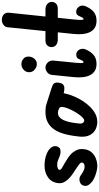

<svg xmlns="http://www.w3.org/2000/svg" viewBox="473 -1517 1054 2040"><g transform="rotate(-90 1000.0 -497.0)"><path d="M256 10Q231.5 10 201.8 2.8Q172 -4.5 144.5 -15.8Q117 -27 98.5 -39.5Q68 -61 53 -86.8Q38 -112.5 50.5 -143.5Q58.5 -162 76.5 -171.2Q94.5 -180.5 115.5 -180.2Q136.5 -180 152 -169.5Q163 -162 178.8 -151.5Q194.5 -141 212.5 -133Q230.5 -125 248 -125Q271.5 -125 282.2 -134Q293 -143 293.5 -155Q293.5 -163.5 284.5 -173.2Q275.5 -183 253.5 -197.5Q246.5 -202.5 234.2 -210.8Q222 -219 208.8 -228Q195.5 -237 185.5 -243Q162.5 -257.5 134.8 -281.2Q107 -305 88.5 -336.2Q70 -367.5 74 -403Q81 -474.5 134 -512.8Q187 -551 261 -551Q292 -551 327.5 -544.8Q363 -538.5 393.5 -524.5Q438 -504.5 457.2 -473.5Q476.5 -442.5 460 -407.5Q447.5 -382 415.2 -380.8Q383 -379.5 353.5 -393Q341 -399 316.8 -407.8Q292.5 -416.5 270 -416.5Q250 -416.5 233.2 -410.5Q216.5 -404.5 215.5 -393Q214 -377.5 237.8 -364.5Q261.5 -351.5 286 -337Q310.5 -322.5 336.5 -305.2Q362.5 -288 377 -274.5Q400.5 -255 420.5 -219.2Q440.5 -183.5 435.5 -136.5Q431 -84.5 402.8 -52.2Q374.5 -20 334.8 -5Q295 10 256 10Z M724 10Q695.5 10 665.8 0Q636 -10 612 -32.5Q588 -55 575.5 -92.8Q563 -130.5 569.5 -186Q575 -238.5 584.8 -289.8Q594.5 -341 612.2 -386.2Q630 -431.5 658.5 -466.2Q687 -501 729.5 -521Q772 -541 832 -541Q852.5 -541 872 -539.2Q891.5 -537.5 909 -532L1052 -486.5Q1090.5 -474.5 1114.2 -464.2Q1138 -454 1142 -429.5Q1144.5 -415 1139.8 -391Q1135 -367 1125 -356.5Q1109 -340.5 1085.2 -340.2Q1061.5 -340 1039.5 -345L1029 -347.5Q1028 -340.5 1026.5 -333.2Q1025 -326 1023 -318.5Q1013 -278 993.8 -233Q974.5 -188 947 -145Q919.5 -102 884.8 -66.8Q850 -31.5 809.5 -10.8Q769 10 724 10ZM707.5 -182Q705.5 -168 709 -155.8Q712.5 -143.5 720.8 -136.2Q729 -129 740 -129Q752.5 -129 770.2 -145.5Q788 -162 806.8 -188.8Q825.5 -215.5 842.2 -247Q859 -278.5 870.5 -309Q882 -339.5 884 -363Q887 -385.5 865.5 -397Q844 -408.5 822 -408.5Q794.5 -408.5 775.5 -392.2Q756.5 -376 744.2 -349.5Q732 -323 724.8 -292.5Q717.5 -262 713.8 -232.8Q710 -203.5 707.5 -182Z M1224 -471Q1227 -502 1250.8 -521.5Q1274.5 -541 1302 -541Q1331.5 -541 1355.8 -516.8Q1380 -492.5 1376 -454L1363 -320Q1357 -267 1354 -231.5Q1351 -196 1350.2 -175Q1349.5 -154 1351.5 -145.2Q1353.5 -136.5 1358 -136.5Q1368.5 -136.5 1375.5 -148.5Q1382.5 -160.5 1387.5 -174.2Q1392.5 -188 1397 -194L1404.5 -203Q1414.5 -211 1428.2 -213Q1442 -215 1455.5 -212Q1472 -207 1484 -193.5Q1496 -180 1499.5 -162.5Q1503.5 -148 1500.2 -130.2Q1497 -112.5 1477.5 -79.5Q1451.5 -36.5 1418.8 -17.5Q1386 1.5 1341 1.5Q1295 1.5 1265.5 -17.8Q1236 -37 1220 -70.2Q1204 -103.5 1199.8 -147.2Q1195.5 -191 1200.5 -239.5ZM1339.5 -632.5Q1308.5 -632.5 1280.5 -655.5Q1252.5 -678.5 1252.5 -714.5Q1252.5 -748.5 1278.5 -772.5Q1304.5 -796.5 1338.5 -796.5Q1368.5 -796.5 1393.8 -776.8Q1419 -757 1419 -721Q1419 -686 1396.2 -659.2Q1373.5 -632.5 1339.5 -632.5Z M1730.5 -944.5Q1732.5 -968 1755.2 -986.2Q1778 -1004.5 1811 -1004.5Q1843.5 -1004.5 1865.8 -984.5Q1888 -964.5 1885 -930L1844.5 -541H1917.5Q1954.5 -541 1977 -522Q1999.5 -503 1999.5 -475Q1999.5 -446.5 1981 -428.2Q1962.5 -410 1925.5 -410H1831L1813.5 -243.5Q1810.5 -213 1809.2 -192.5Q1808 -172 1808.5 -159.8Q1809 -147.5 1810.8 -142Q1812.5 -136.5 1816 -136.5Q1826.5 -136.5 1833.5 -148.5Q1840.5 -160.5 1845.5 -174.2Q1850.5 -188 1855 -194L1863 -203Q1871 -213 1885.5 -214Q1900 -215 1914 -212Q1930.5 -207 1942.5 -193.5Q1954.5 -180 1959.5 -162.5Q1962 -148 1958.8 -130.2Q1955.5 -112.5 1936 -79.5Q1910.5 -36.5 1878 -17.5Q1845.5 1.5 1799.5 1.5Q1753.5 1.5 1724 -17.5Q1694.5 -36.5 1678.5 -69.8Q1662.5 -103 1658.2 -146.5Q1654 -190 1659 -239.5L1676.5 -410H1600Q1563.5 -410 1541.5 -428.2Q1519.5 -446.5 1519.5 -475Q1519.5 -503 1537.5 -522Q1555.5 -541 1592.5 -541H1689.5Z"/></g></svg>

Font: Edu NSW ACT Hand Pre
Style: Regular
Weight: 400
Designer: Tina and Corey Anderson, Eben Sorkin, Mirko Velimirovic
Foundry: Sorkin Type Co.
Version: Version 2.000